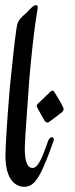

<svg xmlns="http://www.w3.org/2000/svg" viewBox="-20 -716 291 743"><path d="M181 -185C176 -185 171 -181 167 -173C146 -113 129 -66 106 -66C85 -66 76 -94 76 -139C76 -185 89 -337 93 -404C112 -626 126 -674 126 -689C126 -694 124 -696 119 -696C108 -696 93 -677 82 -666C65 -651 51 -641 46 -618C38 -575 26 -457 18 -377C7 -248 1 -142 1 -114C1 -13 46 7 74 7C80 7 86 6 91 4C109 -1 129 -24 150 -74C162 -101 174 -133 187 -170C188 -172 188 -174 188 -177C188 -182 185 -185 181 -185ZM225 -299C223 -306 196 -352 190 -360C189 -363 186 -365 183 -365C180 -365 177 -363 174 -360L127 -315C124 -312 122 -309 122 -306C122 -303 125 -300 126 -296C131 -288 148 -255 154 -247C157 -244 160 -242 163 -242C167 -242 171 -244 174 -247C175 -247 207 -272 216 -279C224 -284 226 -289 226 -294C226 -296 226 -298 225 -299Z"/></svg>

Font: Engagement
Style: Regular
Weight: 400
Designer: Astigmatic (AOETI)
Foundry: Astigmatic (AOETI)
Version: Version 1.000